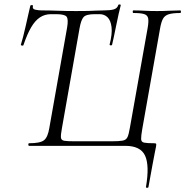

<svg xmlns="http://www.w3.org/2000/svg" viewBox="-20 -673 855 886"><path d="M289.6 -545.4Q296.4 -584.8 287.2 -596.2Q278 -607.6 238.6 -607.6H214.8Q186.8 -607.6 164.4 -592.9Q142 -578.2 123.6 -546.7Q105.2 -515.2 88 -464.4Q87 -461.4 81.1 -462.8Q75.2 -464.2 76.2 -466.4Q80.4 -478.8 86.4 -502.3Q92.4 -525.8 98.6 -553Q104.8 -580.2 110.4 -605.4Q116 -630.6 120 -647Q122 -650 127.5 -649.5Q133 -649 132 -646Q128 -631 144 -628Q160 -625 171 -625Q208 -625 246 -623.5Q284 -622 331 -622Q367.4 -622 387.2 -622.5Q407 -623 422.5 -624Q438 -625 460 -625Q488 -625 504.5 -629.5Q521 -634 526 -650Q527 -653 532.5 -652.5Q538 -652 537 -648Q533 -633.6 527.4 -608.4Q521.8 -583.2 516.1 -554.9Q510.4 -526.6 505.3 -502.5Q500.2 -478.4 497.2 -466.4Q496.2 -463.2 490.6 -463.7Q485 -464.2 486 -468.2Q498.6 -517.2 494.7 -548.2Q490.8 -579.2 476.1 -593.4Q461.4 -607.6 439.6 -607.6H417.6Q377.8 -607.6 365.8 -594.3Q353.8 -581 347 -542L265.8 -81.6Q260 -50.6 261.2 -38.2Q262.4 -25.8 276.5 -23.4Q290.6 -21 324.6 -21H493.6Q530.4 -21 546.6 -24.2Q562.8 -27.4 568.7 -41Q574.6 -54.6 579.6 -84.6L661.6 -545.4Q666.6 -574.4 663.6 -588.8Q660.6 -603.2 644.9 -608.1Q629.2 -613 595.6 -613Q592.4 -613 592.4 -619Q592.4 -625 595.6 -625Q619.2 -625 645.8 -623.5Q672.4 -622 703.8 -622Q734.6 -622 762.2 -623.5Q789.8 -625 811.8 -625Q815 -625 815 -619Q815 -613 811.8 -613Q777.8 -613 759.2 -607.4Q740.6 -601.8 732.2 -586.6Q723.8 -571.4 718.8 -542.4L636.8 -79.4Q630.8 -45.4 631.2 -31.5Q631.6 -17.6 645 -14.8Q658.4 -12 691.2 -12Q699.4 -12 700.6 -9.1Q701.8 -6.2 699.8 4.4Q697.6 16.2 694 33.4Q690.4 50.6 683.9 86.4Q677.4 122.2 664.8 191.4Q663.8 193.8 658.2 193.6Q652.6 193.4 653.6 189.6Q670.4 90.2 649.4 45.1Q628.4 0 558.2 0H114.6Q110.6 0 110.6 -6Q110.6 -12 114.6 -12Q165.2 -12 182.9 -25.7Q200.6 -39.4 207.6 -82.4Z"/></svg>

Font: Cormorant Garamond Light
Style: Italic
Weight: 300
Italic angle: -10°
Designer: Christian Thalmann (Catharsis Fonts)
Foundry: Catharsis Fonts
Version: Version 4.001